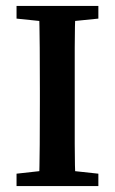

<svg xmlns="http://www.w3.org/2000/svg" viewBox="-20 -630 388 650"><path d="M36 0V-42L162 -56H184L313 -42V0ZM112 0Q114 -69 114.5 -140.5Q115 -212 115 -285V-325Q115 -396 114.5 -467.5Q114 -539 112 -610H236Q233 -540 233 -468.5Q233 -397 233 -325V-285Q233 -214 233 -142.5Q233 -71 236 0ZM36 -567V-610H313V-567L184 -554H162Z"/></svg>

Font: Lisu Bosa
Style: Bold
Weight: 700
Designer: David Morse, Annie Olsen, Victor Gaultney, Frank Grießhammer (Latin)
Foundry: SIL International
Version: Version 2.000